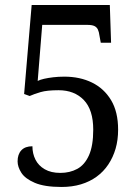

<svg xmlns="http://www.w3.org/2000/svg" viewBox="-20 -734 556 764"><path d="M225 10Q157 10 118.5 -6.5Q80 -23 65 -46.5Q50 -70 50 -92Q50 -120 65 -136Q80 -152 109 -152Q109 -123 121 -99Q133 -75 158 -60.5Q183 -46 220 -46Q258 -46 287.5 -62Q317 -78 334 -116Q351 -154 351 -218Q351 -297 313.5 -336Q276 -375 213 -375Q167 -375 141.5 -367.5Q116 -360 98 -352L76 -360L106 -714H417L422 -564H381L376 -591Q374 -607 369.5 -616.5Q365 -626 355.5 -630.5Q346 -635 327 -635H148L130 -412Q140 -417 155.5 -420.5Q171 -424 191.5 -426.5Q212 -429 236 -429Q298 -429 346 -405.5Q394 -382 422 -335.5Q450 -289 450 -218Q450 -177 440 -142.5Q430 -108 411 -79.5Q392 -51 364.5 -31Q337 -11 302 -0.5Q267 10 225 10Z"/></svg>

Font: Noto Serif Khmer SemiCondensed
Style: Regular
Weight: 400
Width: 4
Designer: Danh Hong and the Monotype Design Team
Foundry: Monotype Imaging Inc.
Version: Version 2.004